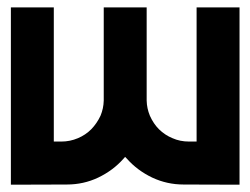

<svg xmlns="http://www.w3.org/2000/svg" viewBox="-20 -506 686 526"><path d="M518.6 -485.8H636.2V0L482.9 -0.5Q437.5 -0.5 397 -19.5Q356 -39.1 327.6 -71.3L322.8 -76.2Q322.3 -75.7 320.8 -74Q319.3 -72.3 318.4 -71.3Q290 -39.1 249 -19.5Q209 -0.5 163.1 -0.5L9.8 0V-485.8H127.4V-118.2H147.9Q171.9 -118.2 193.4 -127.4Q214.4 -136.2 230 -151.9Q245.6 -168 255.4 -189Q263.7 -209 264.2 -230.5V-485.8H381.8V-230.5Q382.3 -209 390.6 -189Q400.4 -167 415.5 -151.9Q432.1 -135.7 452.6 -127.4Q473.1 -118.2 498 -118.2H518.6Z"/></svg>

Font: Sangha Kali
Style: Regular
Weight: 400
Designer: Seslavinskaya Anna
Foundry: Popkern
Version: Version 2.000;PS 002.000;hotconv 1.0.88;makeotf.lib2.5.64775